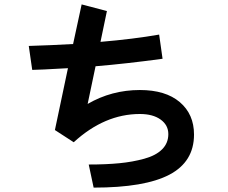

<svg xmlns="http://www.w3.org/2000/svg" viewBox="-20 -816 1040 876"><path d="M416 -513.7 379.9 -341.8Q489.3 -405.3 618.2 -405.3Q735.4 -405.3 800.3 -350.1Q865.2 -294.9 865.2 -202.1Q865.2 -78.1 752.9 -19Q640.6 40 407.2 40L384.8 -65.4Q463.9 -65.4 524.4 -71.3Q585 -77.1 638.2 -91.8Q691.4 -106.4 719.7 -134.8Q748 -163.1 748 -204.1Q748 -245.1 712.9 -270.5Q677.7 -295.9 618.2 -295.9Q457 -295.9 316.4 -167L230.5 -222.7L290 -504.9Q153.3 -497.1 127 -497.1L111.3 -606.4Q212.9 -609.4 313.5 -615.2L352.5 -795.9L467.8 -765.6L438.5 -625Q588.9 -637.7 706.1 -658.2L721.7 -547.9Q556.6 -525.4 416 -513.7Z"/></svg>

Font: Gothic A1
Style: Bold
Weight: 700
Version: Version 2.50